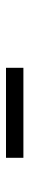

<svg xmlns="http://www.w3.org/2000/svg" viewBox="251 -1000 98 640"><g transform="rotate(90 300.0 -680.0)"><path d="M206 -651V-709H506V-651Z"/></g></svg>

Font: Iosevka Slab LtExObl
Style: Regular
Weight: 300
Width: 7
Italic angle: -9°
Monospace: yes
Designer: Belleve Invis
Foundry: Belleve Invis
Version: Version 11.1.0; ttfautohint (v1.8.3)